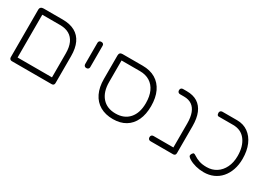

<svg xmlns="http://www.w3.org/2000/svg" viewBox="-5 -1204 2557 1842"><g transform="rotate(30 1273.5 -283.5)"><path d="M99 10Q90 10 83.5 6.5Q77 3 73.5 -3.5Q70 -10 70 -19V-544Q70 -562 80.5 -571Q91 -580 110 -580H321Q402 -580 456.5 -550Q511 -520 538.5 -461.5Q566 -403 566 -316V-20Q566 -10 563 -3.5Q560 3 553.5 6.5Q547 10 538 10Q529 10 522.5 7.5Q516 5 512.5 -0.5Q509 -6 509 -13V-313Q509 -382 488 -428.5Q467 -475 426 -498.5Q385 -522 324 -522H128V-20Q128 -10 124.5 -3.5Q121 3 115 6.5Q109 10 99 10ZM99 10 100 -48H536L537 10Z M749 -290Q740 -290 734 -293.5Q728 -297 724.5 -303.5Q721 -310 721 -319V-552Q721 -561 724.5 -567.5Q728 -574 734.5 -577Q741 -580 750 -580Q759 -580 765.5 -576.5Q772 -573 775 -567Q778 -561 778 -551V-318Q778 -309 774.5 -303Q771 -297 765 -293.5Q759 -290 749 -290Z M1214 7Q1131 7 1071 -27.5Q1011 -62 979.5 -127.5Q948 -193 948 -284V-544Q948 -562 957 -571Q966 -580 983 -580H1206Q1290 -580 1349 -545Q1408 -510 1439.5 -443.5Q1471 -377 1471 -284Q1471 -193 1440.5 -127.5Q1410 -62 1352.5 -27.5Q1295 7 1214 7ZM1209 -52Q1305 -52 1359 -113.5Q1413 -175 1413 -284Q1413 -359 1389 -412Q1365 -465 1319.5 -493.5Q1274 -522 1210 -522H1006V-284Q1006 -175 1059.5 -113.5Q1113 -52 1209 -52Z M1883 10Q1874 10 1867.5 7.5Q1861 5 1857.5 -0.5Q1854 -6 1854 -13V-313Q1854 -382 1836.5 -428.5Q1819 -475 1784.5 -498.5Q1750 -522 1699 -522H1656Q1646 -522 1639.5 -525.5Q1633 -529 1629.5 -535.5Q1626 -542 1626 -551Q1626 -561 1629.5 -567Q1633 -573 1639.5 -576.5Q1646 -580 1655 -580H1696Q1767 -580 1814.5 -550Q1862 -520 1886.5 -461.5Q1911 -403 1911 -316V-20Q1911 -10 1908 -3.5Q1905 3 1898.5 6.5Q1892 10 1883 10ZM1636 10Q1626 10 1619.5 6.5Q1613 3 1609.5 -3.5Q1606 -10 1606 -19Q1606 -29 1609.5 -35Q1613 -41 1619.5 -44.5Q1626 -48 1635 -48H1884L1883 10Z M2223 13Q2177 13 2134.5 2Q2092 -9 2060 -28Q2046 -36 2037.5 -45Q2029 -54 2029 -59Q2029 -65 2031 -71.5Q2033 -78 2036 -82Q2041 -89 2045.5 -93Q2050 -97 2052 -97Q2057 -97 2063 -94.5Q2069 -92 2076 -87Q2106 -67 2140 -55.5Q2174 -44 2223 -44Q2283 -44 2329.5 -74Q2376 -104 2402.5 -158.5Q2429 -213 2429 -285Q2429 -392 2380 -457Q2331 -522 2242 -522H2082Q2076 -522 2071.5 -525.5Q2067 -529 2064.5 -536Q2062 -543 2062 -551Q2062 -560 2065.5 -566.5Q2069 -573 2076 -576.5Q2083 -580 2091 -580H2253Q2323 -580 2375 -543Q2427 -506 2455.5 -440Q2484 -374 2484 -285Q2484 -218 2465 -163Q2446 -108 2411.5 -68.5Q2377 -29 2329 -8Q2281 13 2223 13Z"/></g></svg>

Font: Fredoka Light Light
Style: Regular
Weight: 300
Version: Version 2.001